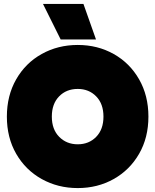

<svg xmlns="http://www.w3.org/2000/svg" viewBox="-20 -943 791 978"><path d="M199 -923H405L469 -742H289ZM15 -349Q15 -456 62.5 -539Q110 -622 192.5 -668Q275 -714 376 -714Q477 -714 559 -668Q641 -622 688.5 -539Q736 -456 736 -349Q736 -242 688.5 -159.5Q641 -77 559 -31Q477 15 376 15Q275 15 192.5 -31Q110 -77 62.5 -159.5Q15 -242 15 -349ZM507 -349Q507 -414 470 -452Q433 -490 376 -490Q318 -490 281 -452Q244 -414 244 -349Q244 -284 281.5 -246Q319 -208 376 -208Q433 -208 470 -246Q507 -284 507 -349Z"/></svg>

Font: Readiness Black
Style: Regular
Weight: 900
Designer: Katatrad Team
Foundry: CadsonDemak
Version: Version 1.00;April 23, 2019;FontCreator 11.5.0.2425 64-bit; 